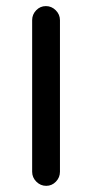

<svg xmlns="http://www.w3.org/2000/svg" viewBox="-20 -601 301 627"><path d="M85 -40V-535.2Q85 -553.7 98.1 -567.4Q111.3 -581.1 129.9 -581.1Q148.4 -581.1 162.1 -567.4Q175.8 -553.7 175.8 -535.2V-40Q175.8 -21.5 162.6 -7.8Q149.4 5.9 130.9 5.9Q112.3 5.9 98.6 -7.8Q85 -21.5 85 -40Z"/></svg>

Font: FakePearl
Style: Regular
Weight: 400
Version: Version 1.2